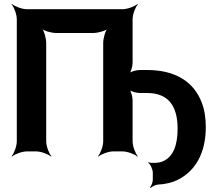

<svg xmlns="http://www.w3.org/2000/svg" viewBox="-20 -757 1084 960"><path d="M868 -113C868 -35 848 31 788 52C772 58 734 60 723 54L721 57C732 63 744 90 744 107V142C744 155 736 173 730 180L733 183C739 176 757 167 769 166C808 164 841 156 869 142C957 98 1009 8 1009 -121C1009 -169 1002 -211 988 -246C948 -349 856 -407 715 -407H679C662 -407 633 -399 624 -390L626 -388C635 -397 643 -426 643 -443V-661C643 -685 657 -722 669 -735L667 -737C654 -725 617 -711 593 -711H114C90 -711 53 -725 40 -737L38 -735C50 -722 64 -685 64 -661V-50C64 -26 50 11 38 24L40 26C53 14 90 0 114 0H161C185 0 222 14 235 26L237 24C225 11 211 -26 211 -50V-542C211 -566 200 -606 187 -618L185 -616C197 -603 237 -592 261 -592H446C470 -592 510 -603 522 -616L520 -618C507 -606 496 -566 496 -542V-50C496 -26 482 11 470 24L472 26C485 14 522 0 546 0H593C617 0 654 14 667 26L669 24C657 11 643 -26 643 -50V-256C643 -273 635 -302 626 -311L624 -309C633 -300 662 -292 679 -292H715C823 -292 868 -226 868 -113Z"/></svg>

Font: Asimov
Style: Edge
Weight: 500
Designer: Google
Version: Version 2.000980: 2014